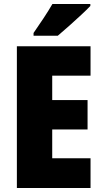

<svg xmlns="http://www.w3.org/2000/svg" viewBox="-20 -947 518 967"><path d="M436 0H65V-714H436V-566H243V-443H421V-295H243V-150H436ZM435 -917Q418 -899 389 -872Q360 -845 328 -816.5Q296 -788 271 -767H149V-781Q174 -817 199.5 -855.5Q225 -894 244 -927H435Z"/></svg>

Font: Noto Sans Bengali Condensed Black
Style: Regular
Weight: 900
Width: 3
Designer: Joana Ranito - Universal Thirst; Jelle Bosma - Monotype Design Team
Foundry: Universal Thirst ehf.
Version: Version 3.000; ttfautohint (v1.8.4.7-5d5b)